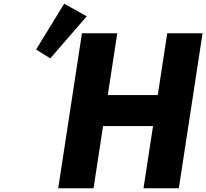

<svg xmlns="http://www.w3.org/2000/svg" viewBox="-20 -1002 1098 1022"><path d="M528.6 -331H794.6L743.9 0H931.9L1058.2 -825H870.2L819.8 -496H553.8L604.2 -825H416.2L289.9 0H477.9ZM172.1 -738.3 247.6 -691.3 441.8 -915.2 321.7 -982.4Z"/></svg>

Font: Sztylet
Style: BdObl
Weight: 700
Foundry: Cannot Into Space Fonts, PlusOne Fonts
Version: Version 0.12